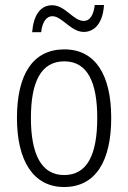

<svg xmlns="http://www.w3.org/2000/svg" viewBox="-20 -740 514 770"><path d="M397 -720H360C355 -678 340 -656 316 -656C274 -656 242 -719 189 -719C141 -719 114 -677 109 -611H145C150 -655 168 -675 190 -675C229 -675 264 -612 316 -612C360 -612 393 -649 397 -720ZM426 -267C426 -439 363 -542 238 -542C113 -542 48 -443 48 -267C48 -93 115 10 237 10C363 10 426 -93 426 -267ZM104 -267C104 -413 145 -494 238 -494C332 -494 370 -408 370 -267C370 -118 329 -38 237 -38C146 -38 104 -121 104 -267Z"/></svg>

Font: Noto Sans Thai Cond Light
Style: Regular
Weight: 300
Width: 3
Designer: Monotype Design Team
Foundry: Monotype Imaging Inc.
Version: Version 2.002